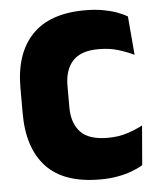

<svg xmlns="http://www.w3.org/2000/svg" viewBox="-50 -697 626 755"><g transform="rotate(-5 263.0 -320.0)"><path d="M315.5 14.5Q172.5 14.5 103.2 -59.5Q34 -133.5 34 -271V-372Q34 -507 103.8 -580.2Q173.5 -653.5 313.5 -653.5Q349.5 -653.5 379.8 -648.5Q410 -643.5 435 -634.8Q460 -626 479.5 -614.5L492.5 -462Q463.5 -476 429.8 -486.2Q396 -496.5 352.5 -496.5Q283 -496.5 251 -461.5Q219 -426.5 219 -364V-278.5Q219 -216.5 251.5 -181.2Q284 -146 359.5 -146Q401.5 -146 435 -156.8Q468.5 -167.5 497.5 -182.5L484.5 -27Q465.5 -15.5 439.8 -6Q414 3.5 383 9Q352 14.5 315.5 14.5Z"/></g></svg>

Font: Anek Telugu ExtraBold
Style: Regular
Weight: 800
Designer: Omkar Bhoir (Telugu), Yesha Goshar (Latin)
Foundry: Ek Type
Version: Version 1.003